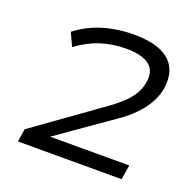

<svg xmlns="http://www.w3.org/2000/svg" viewBox="-125 -846 998 978"><g transform="rotate(20 374.0 -357.0)"><path d="M70 0 81 -70 447 -332Q480 -356 507.5 -381Q535 -406 554.5 -435.5Q574 -465 581 -501Q595 -568 555 -600.5Q515 -633 427 -633Q355 -633 290 -612Q225 -591 165 -546L132 -617Q174 -650 223 -671.5Q272 -693 327.5 -703.5Q383 -714 440 -714Q530 -714 587 -689.5Q644 -665 666.5 -616Q689 -567 675 -495Q666 -457 644 -420Q622 -383 587 -348Q552 -313 503 -280L210 -75L206 -79H645L632 0Z"/></g></svg>

Font: Nunito Sans 10pt Expanded
Style: Italic
Weight: 400
Width: 7
Italic angle: -9°
Designer: Vernon Adams
Foundry: Vernon Adams
Version: Version 3.101;gftools[0.9.27]